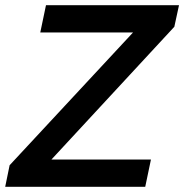

<svg xmlns="http://www.w3.org/2000/svg" viewBox="-30 -719 709 739"><path d="M7 -83 482 -594H125L147 -699H659L641 -616L168 -105H551L529 0H-10Z"/></svg>

Font: Prompt Medium
Style: Italic
Weight: 500
Italic angle: -12°
Designer: Katatrad Team
Foundry: CadsonDemak
Version: Version 1.001